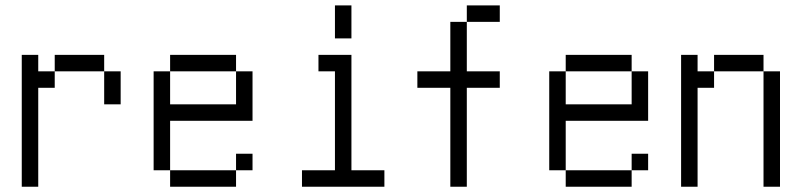

<svg xmlns="http://www.w3.org/2000/svg" viewBox="-20 -708 3040 728"><path d="M62.5 -500Q62.5 -500 62.5 0H125Q125 0 125 -375H187.5V-437.5H125V-500ZM375 -437.5Q375 -437.5 375 -312.5H437.5Q437.5 -312.5 437.5 -437.5ZM187.5 -437.5H375V-500H187.5Z M937.5 -62.5V-125H875V-62.5H625V0H875V-62.5ZM625 -62.5V-250H937.5V-437.5H875Q875 -437.5 875 -312.5H625Q625 -312.5 625 -437.5H562.5Q562.5 -437.5 562.5 -62.5ZM625 -437.5H875V-500H625Z M1437.5 0V-62.5H1312.5V-500H1187.5V-437.5H1250Q1250 -437.5 1250 -62.5H1125V0ZM1250 -687.5Q1250 -687.5 1250 -562.5H1312.5Q1312.5 -562.5 1312.5 -687.5Z M1875 -375V-437.5H1750V-625H1687.5V-437.5H1562.5V-375H1687.5Q1687.5 -375 1687.5 0H1750Q1750 0 1750 -375ZM1875 -625V-687.5H1750V-625Z M2437.5 -62.5V-125H2375V-62.5H2125V0H2375V-62.5ZM2125 -62.5V-250H2437.5V-437.5H2375Q2375 -437.5 2375 -312.5H2125Q2125 -312.5 2125 -437.5H2062.5Q2062.5 -437.5 2062.5 -62.5ZM2125 -437.5H2375V-500H2125Z M2562.5 -500Q2562.5 -500 2562.5 0H2625Q2625 0 2625 -375H2687.5V-437.5H2625V-500ZM2875 -437.5V0H2937.5V-437.5ZM2687.5 -437.5H2875V-500H2687.5Z"/></svg>

Font: UnifontExMono
Style: Regular
Weight: 500
Version: Version 15.0.06